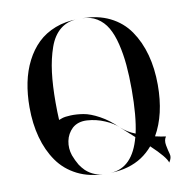

<svg xmlns="http://www.w3.org/2000/svg" viewBox="-79 -777 843 855"><g transform="rotate(-10 343.0 -350.0)"><path d="M168 -272Q170 -273 183 -277.5Q196 -282 222.5 -283Q249 -284 279.5 -279Q310 -274 350.5 -252Q391 -230 428 -193Q408 -213 369.5 -229.5Q331 -246 290 -248.5Q249 -251 223 -228Q199 -205 192.5 -172.5Q186 -140 197 -107Q206 -83 219 -61Q229 -46 242 -33Q279 1 329 0Q258 0 203.5 -27.5Q149 -55 115.5 -103Q82 -151 65 -213.5Q48 -276 48 -350Q48 -409 58.5 -461Q69 -513 91.5 -557Q114 -601 146.5 -632.5Q179 -664 225.5 -682Q272 -700 329 -700Q282 -700 249 -673.5Q216 -647 198.5 -597Q181 -547 173.5 -487.5Q166 -428 166 -350Q166 -308 168 -272ZM354 0Q351 0 347 0Q349 0 351.5 0Q354 0 354 0ZM628 -350Q628 -216 576 -126Q602 -120 624 -117Q613 -102 617.5 -78Q622 -54 627 -37Q632 -20 618 0Q612 -25 547 -86Q524 -59 496 -40.5Q468 -22 432 -11.5Q396 -1 354 0Q454 -5 489 -138Q443 -179 428 -193Q457 -167 493 -153Q510 -229 510 -350Q510 -411 505.5 -461Q501 -511 490 -556.5Q479 -602 461 -633Q443 -664 414 -682Q385 -700 347 -700Q418 -700 472.5 -673Q527 -646 560.5 -597.5Q594 -549 611 -486.5Q628 -424 628 -350Z"/></g></svg>

Font: Oscilla
Style: Regular
Weight: 400
Designer: Ryan Lin
Version: Version 1.0